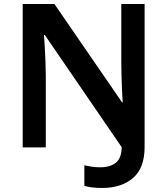

<svg xmlns="http://www.w3.org/2000/svg" viewBox="-20 -734 833 956"><path d="M488 202Q459 202 437 199Q415 196 400 191V89Q417 93 436.5 96Q456 99 479 99Q528 99 556.5 76.5Q585 54 586 -1L203 -560H199Q201 -535 203 -498.5Q205 -462 206.5 -424Q208 -386 208 -355V0H93V-714H251L588 -224H591Q589 -250 587.5 -285Q586 -320 585 -356.5Q584 -393 584 -422V-714H700V-2Q700 103 642 152.5Q584 202 488 202Z"/></svg>

Font: Noto Sans Tamil SemiBold
Style: Regular
Weight: 600
Designer: Jelle Bosma - Monotype Design Team
Foundry: Monotype Imaging Inc.
Version: Version 2.004; ttfautohint (v1.8.4.7-5d5b)